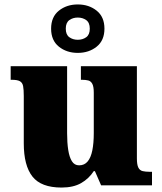

<svg xmlns="http://www.w3.org/2000/svg" viewBox="-20 -834 731 864"><path d="M257 10Q165 10 126 -39.5Q87 -89 87 -189V-402Q87 -431 84 -446.5Q81 -462 69.5 -468.5Q58 -475 32 -475H28V-536H282V-234Q282 -192 287 -159.5Q292 -127 303.5 -108.5Q315 -90 336 -90Q360 -90 374.5 -107.5Q389 -125 395.5 -157.5Q402 -190 402 -235V-417Q402 -444 395.5 -456.5Q389 -469 377 -472Q365 -475 348 -475H344V-536H596V-121Q596 -93 602.5 -80Q609 -67 622 -64Q635 -61 652 -61H664V0H435L407 -64H402Q380 -30 345 -10Q310 10 257 10ZM330 -596Q280 -596 245 -624Q210 -652 210 -705Q210 -758 245 -786Q280 -814 330 -814Q380 -814 415 -786Q450 -758 450 -705Q450 -652 415 -624Q380 -596 330 -596ZM330 -655Q352 -655 368 -666.5Q384 -678 384 -705Q384 -732 368 -743.5Q352 -755 330 -755Q308 -755 292 -743.5Q276 -732 276 -705Q276 -678 292 -666.5Q308 -655 330 -655Z"/></svg>

Font: Noto Serif Kannada Black
Style: Regular
Weight: 900
Version: Version 2.003